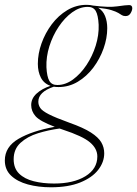

<svg xmlns="http://www.w3.org/2000/svg" viewBox="-99 -542 567 794"><path d="M111.5 232.5Q60 232.5 16.5 220.8Q-27 209 -53 184.5Q-79 160 -79 121.5Q-79 65 -22.2 32Q34.5 -1 127.5 -17.5Q66.5 -40.5 48.2 -61.2Q30 -82 30 -107.5Q30 -134.5 52.2 -155Q74.5 -175.5 110 -187Q82.5 -196.5 70 -221Q57.5 -245.5 57.5 -278Q57.5 -320 72.8 -362.8Q88 -405.5 115.2 -441.8Q142.5 -478 179.2 -500Q216 -522 259 -522Q273.5 -522 285.5 -519Q351 -510.5 386.2 -515.8Q421.5 -521 435 -521Q448 -521 448 -508Q448 -499 441 -487.2Q434 -475.5 420.5 -475.5Q411 -475.5 405.2 -479.2Q399.5 -483 390.2 -488.5Q381 -494 362 -500Q343 -506 307 -510Q326.5 -498 335.5 -475.8Q344.5 -453.5 344.5 -425.5Q344.5 -384 329.2 -341.2Q314 -298.5 286.8 -262.2Q259.5 -226 222.8 -204Q186 -182 143 -182Q132.5 -182 123.5 -183.5Q59.5 -162 59.5 -121.5Q59.5 -107.5 67.5 -95.5Q75.5 -83.5 102.8 -69.5Q130 -55.5 188 -34.5Q246 -14 277 6Q308 26 320 46.8Q332 67.5 332 92Q332 128.5 306.8 160.8Q281.5 193 232.2 212.8Q183 232.5 111.5 232.5ZM138.5 -190.5Q171.5 -190.5 202.8 -213.2Q234 -236 258.5 -272.8Q283 -309.5 296.8 -353.2Q310.5 -397 309 -439.5Q307 -479.5 296.8 -496.8Q286.5 -514 263.5 -513.5Q230.5 -513.5 199.2 -490.8Q168 -468 143.5 -431.2Q119 -394.5 105.2 -350.8Q91.5 -307 93 -264Q95 -224.5 105.2 -207.2Q115.5 -190 138.5 -190.5ZM-42.5 116.5Q-42.5 154 -20 176Q2.5 198 40.5 207.5Q78.5 217 124.5 217Q205 217 254.2 186.8Q303.5 156.5 303.5 105Q303.5 72.5 273.2 46.8Q243 21 160.5 -6Q154 -8 147.5 -10.5Q102 -4.5 58.2 9Q14.5 22.5 -14 48.5Q-42.5 74.5 -42.5 116.5Z"/></svg>

Font: Newsreader 72pt ExtraLight
Style: Italic
Weight: 275
Italic angle: -17°
Designer: Hugues Gentile
Foundry: Production Type
Version: Version 1.003; ttfautohint (v1.8.3)